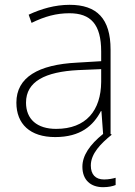

<svg xmlns="http://www.w3.org/2000/svg" viewBox="-20 -559 561 797"><path d="M357 128C357 79 398 37 444 0L439 -3V-353C439 -482 382 -539 269 -539C208 -539 150 -522 99 -498L111 -464C166 -491 214 -504 268 -504C356 -504 400 -459 400 -345V-305L300 -299C139 -291 48 -238 48 -133C48 -44 105 10 209 10C314 10 367 -37 399 -98H401L408 -3C352 42 322 87 322 133C322 189 357 218 408 218C430 218 448 214 460 209V179C449 182 432 186 412 186C376 186 357 165 357 128ZM304 -268 400 -272V-219C399 -101 338 -24 213 -24C134 -24 88 -64 88 -133C88 -221 168 -261 304 -268Z"/></svg>

Font: Noto Sans Thai Looped ExtraLight
Style: Regular
Weight: 200
Designer: Sasikarn Vongin, Ben Mitchell
Foundry: The Fontpad Ltd
Version: Version 1.001